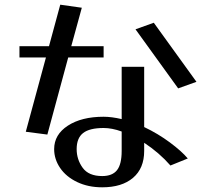

<svg xmlns="http://www.w3.org/2000/svg" viewBox="-20 -767 905 819"><path d="M499 -206V-123Q499 -66 479 -41Q459 -16 416 -16Q358 -16 332.5 -51.5Q307 -87 307 -131Q307 -178 334.5 -199.5Q362 -221 422 -221Q458 -221 499 -206ZM781 -91Q755 -122 704.5 -159.5Q654 -197 595 -225V-482H499V-259Q456 -269 422 -269Q328 -269 269.5 -231Q211 -193 211 -131Q211 -88 236.5 -50.5Q262 -13 309 9.5Q356 32 416 32Q500 32 547.5 -8.5Q595 -49 595 -123V-158Q660 -115 707 -61ZM636 -670 558 -642 740 -390 818 -418ZM422 -570H284L329 -734L237 -747L189 -570H63V-522H176L90 -205L182 -193L271 -522H422Z"/></svg>

Font: LXGW Marker Gothic
Style: Regular
Weight: 400
Version: Version 1.001